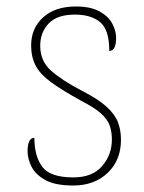

<svg xmlns="http://www.w3.org/2000/svg" viewBox="-20 -562 445 592"><path d="M206 10Q150 10 119.5 -7Q89 -24 77 -48.5Q65 -73 65 -95Q65 -137 86 -137Q86 -80 110.5 -47.5Q135 -15 206 -15Q265 -15 295 -50Q325 -85 325 -132Q325 -156 318 -175.5Q311 -195 290.5 -213Q270 -231 229 -252Q171 -284 137.5 -308.5Q104 -333 90 -359.5Q76 -386 76 -422Q76 -475 113 -508.5Q150 -542 214 -542Q259 -542 286.5 -527Q314 -512 326 -489.5Q338 -467 338 -445Q338 -405 317 -405Q317 -470 289 -493.5Q261 -517 211 -517Q156 -517 130 -489.5Q104 -462 104 -421Q104 -374 137 -344.5Q170 -315 231 -283Q282 -257 308 -233.5Q334 -210 343.5 -185.5Q353 -161 353 -131Q353 -68 312 -29Q271 10 206 10Z"/></svg>

Font: Noto Serif Devanagari Thin
Style: Regular
Weight: 100
Designer: Universal Thirst, Indian Type Foundry and the Monotype Design Team
Foundry: Monotype Imaging Inc.
Version: Version 2.004; ttfautohint (v1.8.4.7-5d5b)